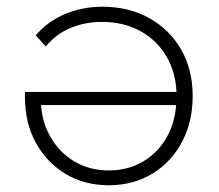

<svg xmlns="http://www.w3.org/2000/svg" viewBox="-20 -546 649 570"><path d="M284 -526Q363 -526 423.5 -492Q484 -458 518 -398.5Q552 -339 552 -261Q552 -184 520 -124Q488 -64 431.5 -30Q375 4 303 4Q231 4 175 -29.5Q119 -63 86.5 -122Q54 -181 54 -259Q54 -262 54 -266Q54 -270 55 -273H504Q501 -332 475 -377Q447 -426 397 -453.5Q347 -481 283 -481Q233 -481 189.5 -463Q146 -445 116 -408L86 -441Q122 -483 173.5 -504.5Q225 -526 284 -526ZM102 -234Q105 -184 128 -143Q154 -95 199.5 -67.5Q245 -40 303 -40Q361 -40 406.5 -67.5Q452 -95 478 -144Q499 -184 503 -234Z"/></svg>

Font: Montserrat Z Light
Style: Regular
Weight: 300
Designer: Julieta Ulanovsky
Foundry: Julieta Ulanovsky
Version: Version 8.000